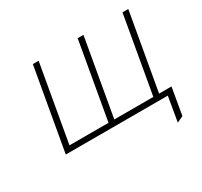

<svg xmlns="http://www.w3.org/2000/svg" viewBox="-139 -696 1088 1035"><g transform="rotate(-30 405.0 -179.0)"><path d="M692 153 718 0H655L661 -33H760L731 135ZM83 0 173 -511H209L125 -33H368L452 -511H488L404 -33H647L731 -511H767L677 0Z"/></g></svg>

Font: Overpass Thin
Style: Italic
Weight: 250
Italic angle: -10°
Designer: Delve Withrington, Dave Bailey, Thomas Jockin
Foundry: Delve Fonts LLC
Version: Version 4.000